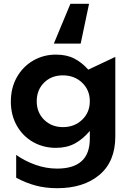

<svg xmlns="http://www.w3.org/2000/svg" viewBox="-20 -811 688 1009"><path d="M173 -279Q173 -338 211.5 -376.5Q250 -415 310 -415Q371 -415 411.5 -376.5Q452 -338 452 -279Q452 -220 411.5 -181.5Q371 -143 311 -143Q251 -143 212 -181.5Q173 -220 173 -279ZM280 75Q222 75 166 55Q110 35 65 3V123Q115 150 167 164Q219 178 281 178Q419 178 502.5 108Q586 38 586 -94V-512L444 -445Q410 -483 370 -503.5Q330 -524 274 -524Q209 -524 155 -493Q101 -462 69 -406Q37 -350 37 -277Q37 -206 68.5 -150.5Q100 -95 154 -64.5Q208 -34 274 -34Q331 -34 373.5 -57Q416 -80 452 -123V-82Q452 75 280 75ZM263 -582H404L448 -791H350Z"/></svg>

Font: Geom SemiBold
Style: Bold
Weight: 600
Version: Version 1.102